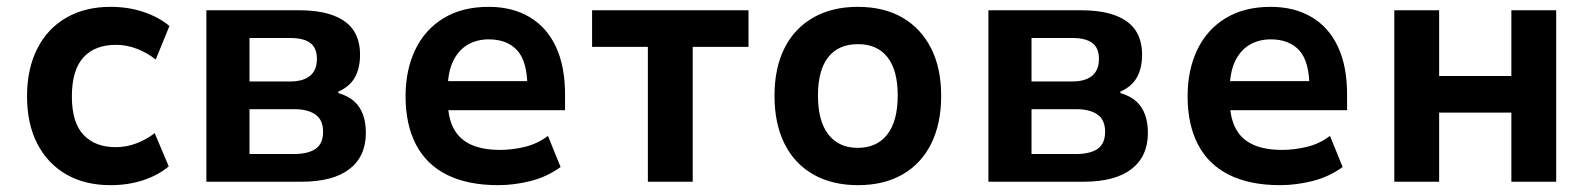

<svg xmlns="http://www.w3.org/2000/svg" viewBox="-20 -531 4648 561"><path d="M303 10Q228 10 173.5 -21.5Q119 -53 89 -111Q59 -169 59 -250Q59 -330 89 -389Q119 -448 174 -479.5Q229 -511 303 -511Q356 -511 401 -495.5Q446 -480 475 -455L435 -357Q410 -377 380 -388.5Q350 -400 319 -400Q257 -400 223.5 -363Q190 -326 190 -249Q190 -173 224 -137Q258 -101 318 -101Q350 -101 379.5 -112.5Q409 -124 432 -142L473 -45Q444 -20 400 -5Q356 10 303 10Z M583 0V-501H852Q915 -501 955 -485.5Q995 -470 1013.5 -441.5Q1032 -413 1032 -371Q1032 -332 1017 -305Q1002 -278 968 -263L969 -259Q999 -250 1016 -234Q1033 -218 1041 -195Q1049 -172 1049 -143Q1049 -74 1001 -37Q953 0 861 0ZM709 -81H839Q880 -81 902 -96Q924 -111 924 -146Q924 -181 901.5 -196.5Q879 -212 840 -212H709ZM709 -293H828Q866 -293 886 -309.5Q906 -326 906 -359Q906 -391 886.5 -405.5Q867 -420 828 -420H709Z M1435 10Q1347 10 1286.5 -20Q1226 -50 1195.5 -108.5Q1165 -167 1165 -250Q1165 -326 1193 -385Q1221 -444 1275.5 -477.5Q1330 -511 1408 -511Q1477 -511 1527.5 -481Q1578 -451 1604.5 -394Q1631 -337 1631 -255V-209H1268V-294H1535L1521 -275Q1521 -351 1491.5 -383.5Q1462 -416 1408 -416Q1373 -416 1346 -400Q1319 -384 1303.5 -351.5Q1288 -319 1288 -267V-243Q1288 -189 1305 -156.5Q1322 -124 1356 -108.5Q1390 -93 1441 -93Q1477 -93 1514 -102Q1551 -111 1581 -134L1618 -43Q1578 -14 1530 -2Q1482 10 1435 10Z M1873 0V-394H1710V-501H2167V-394H2004V0Z M2487 10Q2411 10 2356 -21.5Q2301 -53 2272 -111.5Q2243 -170 2243 -251Q2243 -332 2272 -390Q2301 -448 2356 -479.5Q2411 -511 2486 -511Q2563 -511 2617 -479.5Q2671 -448 2700.5 -390Q2730 -332 2730 -251Q2730 -170 2701 -111.5Q2672 -53 2617.5 -21.5Q2563 10 2487 10ZM2486 -99Q2542 -99 2572.5 -138Q2603 -177 2603 -252Q2603 -326 2573 -364Q2543 -402 2487 -402Q2430 -402 2400 -364Q2370 -326 2370 -252Q2370 -177 2400.5 -138Q2431 -99 2486 -99Z M2868 0V-501H3137Q3200 -501 3240 -485.5Q3280 -470 3298.5 -441.5Q3317 -413 3317 -371Q3317 -332 3302 -305Q3287 -278 3253 -263L3254 -259Q3284 -250 3301 -234Q3318 -218 3326 -195Q3334 -172 3334 -143Q3334 -74 3286 -37Q3238 0 3146 0ZM2994 -81H3124Q3165 -81 3187 -96Q3209 -111 3209 -146Q3209 -181 3186.5 -196.5Q3164 -212 3125 -212H2994ZM2994 -293H3113Q3151 -293 3171 -309.5Q3191 -326 3191 -359Q3191 -391 3171.5 -405.5Q3152 -420 3113 -420H2994Z M3720 10Q3632 10 3571.5 -20Q3511 -50 3480.5 -108.5Q3450 -167 3450 -250Q3450 -326 3478 -385Q3506 -444 3560.5 -477.5Q3615 -511 3693 -511Q3762 -511 3812.5 -481Q3863 -451 3889.5 -394Q3916 -337 3916 -255V-209H3553V-294H3820L3806 -275Q3806 -351 3776.5 -383.5Q3747 -416 3693 -416Q3658 -416 3631 -400Q3604 -384 3588.5 -351.5Q3573 -319 3573 -267V-243Q3573 -189 3590 -156.5Q3607 -124 3641 -108.5Q3675 -93 3726 -93Q3762 -93 3799 -102Q3836 -111 3866 -134L3903 -43Q3863 -14 3815 -2Q3767 10 3720 10Z M4054 0V-501H4185V-309H4396V-501H4527V0H4396V-202H4185V0Z"/></svg>

Font: Nunito Sans 7pt SemiCondensed
Style: Bold
Weight: 700
Width: 4
Designer: Vernon Adams
Foundry: Vernon Adams
Version: Version 3.101;gftools[0.9.27]